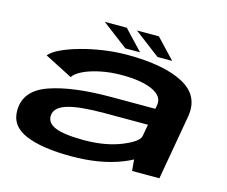

<svg xmlns="http://www.w3.org/2000/svg" viewBox="-103 -871 1210 1022"><g transform="rotate(15 502.0 -360.0)"><path d="M700 0 694.5 -62Q672 -49.5 644 -38.5Q526 8.5 365.5 8.5Q203.5 8.5 113.8 -29.8Q24 -68 26 -155.5Q27.5 -263.5 152.8 -307.5Q278 -351.5 490.5 -351.5H734L738 -373Q746.5 -423 685.8 -451Q625 -479 517 -479Q454 -479 398.8 -467.5Q343.5 -456 305.5 -437.5Q267.5 -419 255 -398L101.5 -476.5Q117.5 -497.5 159.8 -517.8Q202 -538 260.5 -554.5Q319 -571 385.2 -580.8Q451.5 -590.5 516 -590.5Q719 -590.5 826.5 -532.8Q934 -475 913 -356L850.5 0ZM706 -193 718 -259.5H479.5Q341 -259.5 275.5 -239.5Q210 -219.5 206 -175.5Q202 -132.5 251.2 -112.2Q300.5 -92 409 -92Q527 -92 614 -127Q699 -161.5 706 -193ZM673.5 -621 531.5 -729H652.5L754.5 -621ZM496.5 -621 354.5 -729H475.5L577.5 -621Z"/></g></svg>

Font: Anybody UltraExpanded SemiBold
Style: Italic
Weight: 600
Width: 9
Italic angle: -10°
Designer: Tyler Finck
Foundry: Etcetera Type Company
Version: Version 1.010; ttfautohint (v1.8.3) -l 8 -r 50 -G 200 -x 14 